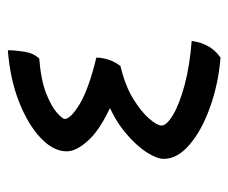

<svg xmlns="http://www.w3.org/2000/svg" viewBox="-66 -507 576 484"><g transform="rotate(-90 222.0 -265.0)"><path d="M318.8 2.9Q252.9 -2.4 194.6 -23.2Q136.2 -43.9 99.9 -74.7Q63.5 -105.5 63.5 -140.1Q63.5 -157.2 80.3 -183.6Q97.2 -210 129.9 -237.3Q162.6 -264.6 210.9 -284.2L227.5 -259.8Q145 -293.9 113.8 -326.4Q82.5 -358.9 82.5 -384.8Q82.5 -418.5 116.2 -450.4Q149.9 -482.4 207.5 -505.1Q265.1 -527.8 337.4 -533.2Q337.4 -515.6 333.7 -491.9Q330.1 -468.3 316.4 -454.1Q261.2 -449.7 227.8 -436.3Q194.3 -422.9 179.2 -408.9Q164.1 -395 164.1 -390.1Q164.1 -375 201.4 -352.3Q238.8 -329.6 318.8 -310.1Q318.8 -297.4 314.2 -281.5Q309.6 -265.6 297.9 -249.5Q247.1 -237.3 213.9 -216.6Q180.7 -195.8 164.1 -176Q147.5 -156.2 147.5 -146Q147.5 -132.8 174.6 -116.7Q201.7 -100.6 249.8 -87.6Q297.9 -74.7 360.8 -69.8Q358.4 -49.3 348.6 -30.3Q338.9 -11.2 318.8 2.9Z"/></g></svg>

Font: Harmattan Medium
Style: Regular
Weight: 500
Designer: George W. Nuss III and SIL International
Foundry: SIL International
Version: Version 4.000